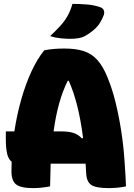

<svg xmlns="http://www.w3.org/2000/svg" viewBox="-20 -960 690 989"><path d="M238 0Q217 4 195 6.5Q173 9 152 9Q87 9 63 -10Q39 -29 39 -78Q39 -103 40 -127Q23 -140 16.5 -169.5Q10 -199 10 -243V-283H54Q67 -369 89.5 -448Q112 -527 142 -592Q172 -657 208 -701Q234 -706 259 -708Q284 -710 312 -710Q372 -710 412.5 -696.5Q453 -683 482 -650.5Q511 -618 534 -561Q558 -503 575.5 -431.5Q593 -360 605 -281.5Q617 -203 622 -123Q625 -80 626.5 -53Q628 -26 629 0Q612 4 587.5 6.5Q563 9 540 9Q474 9 450 -7.5Q426 -24 424 -67Q423 -93 421 -117H241Q239 -62 238 0ZM301 -283Q331 -283 356 -276Q381 -269 402 -247L408 -249Q396 -343 377.5 -416Q359 -489 334 -544H329Q303 -492 285 -428Q267 -364 256 -283ZM353 -940Q390 -940 427.5 -937Q465 -934 496 -923Q511 -918 515 -906Q519 -894 514 -881Q498 -840 475 -817Q452 -794 417 -774Q392 -760 341 -760Q319 -760 290.5 -763Q262 -766 238 -774Q268 -802 290 -826Q312 -850 327.5 -877Q343 -904 353 -940Z"/></svg>

Font: Recursive Sn Csl St Blk
Style: Regular
Weight: 900
Version: Version 1.079;hotconv 1.0.112;makeotfexe 2.5.65598; ttfautoh